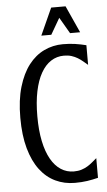

<svg xmlns="http://www.w3.org/2000/svg" viewBox="-59 -906 534 955"><g transform="rotate(-5 208.0 -428.5)"><path d="M118.2 -335Q118.2 -264.6 129.4 -210.7Q140.6 -156.7 161.4 -120.1Q182.1 -83.5 211.2 -64.7Q240.2 -45.9 275.9 -45.9Q297.4 -45.9 314 -51.3Q330.6 -56.6 344 -64.7Q357.4 -72.8 369.1 -82.8Q380.9 -92.8 392.1 -102.1V-3.9Q364.7 2.9 337.2 7.1Q309.6 11.2 275.9 11.2Q223.6 11.2 179.2 -9.8Q134.8 -30.8 102.3 -73.5Q69.8 -116.2 51.5 -181.4Q33.2 -246.6 33.2 -335Q33.2 -423.3 52.5 -488.5Q71.8 -553.7 104.7 -596.4Q137.7 -639.2 181.9 -660.2Q226.1 -681.2 275.9 -681.2Q309.6 -681.2 337.2 -677Q364.7 -672.9 392.1 -666V-567.9Q380.9 -577.1 369.1 -587.2Q357.4 -597.2 344 -605.2Q330.6 -613.3 314 -618.7Q297.4 -624 275.9 -624Q240.2 -624 211.2 -605.2Q182.1 -586.4 161.4 -549.8Q140.6 -513.2 129.4 -459.2Q118.2 -405.3 118.2 -335ZM316.4 -732.9 269.5 -813.5 222.7 -732.9H172.9L233.9 -867.7H305.7L366.7 -732.9Z"/></g></svg>

Font: Crushed
Style: Regular
Weight: 400
Width: 3
Designer: Astigmatic (AOETI)
Foundry: Astigmatic (AOETI)
Version: Version 001.000